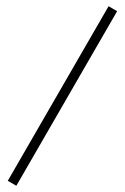

<svg xmlns="http://www.w3.org/2000/svg" viewBox="-346 -1109 807 1242"><g transform="rotate(30 58.0 -488.0)"><path d="M26 164H90V-1140H26Z"/></g></svg>

Font: Noto Nastaliq Urdu
Style: Bold
Weight: 700
Designer: Monotype Design Team (Patrick Giasson: type design, Kamal Mansour: OpenType code, Glenda Bellarosa). Updated by Simon Co
Foundry: Monotype Imaging Inc., Simon Cozens
Version: Version 3.009